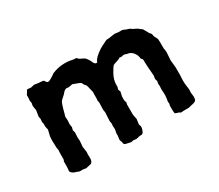

<svg xmlns="http://www.w3.org/2000/svg" viewBox="-76 -517 779 683"><g transform="rotate(-30 313.0 -176.0)"><path d="M58.1 -108.9 57.1 -141.1 58.1 -157.2 64 -181.2 61 -194.8V-205.1Q61 -209 59.1 -214.8L60.1 -228.5Q60.1 -229 58.1 -236.8L62 -262.2Q62 -265.1 60.1 -273.4Q58.1 -281.7 59.6 -285.6Q61 -290 61 -292L59.1 -303.2L60.1 -313V-324.2Q63 -330.1 64.5 -331.5Q65.9 -333 67.4 -336.4Q68.8 -339.8 69.8 -341.3Q71.3 -342.8 78.1 -341.8Q85 -340.8 85.9 -340.8Q86.9 -340.8 101.1 -344.2L116.2 -341.8Q133.3 -340.8 137.2 -339.8Q139.2 -338.9 142.1 -333.5Q145 -328.1 150.4 -328.1Q155.8 -328.1 170.9 -337.9L181.2 -345.2Q222.2 -362.3 266.1 -352.1L278.8 -351.1Q279.3 -350.1 281.2 -348.6Q283.2 -347.2 284.7 -345.2Q286.1 -343.3 294.4 -339.8Q302.7 -335.9 305.7 -333.5Q308.6 -331.1 312.5 -325.2Q315.9 -319.3 316.9 -318.4Q317.9 -317.4 321.3 -309.1Q324.7 -301.3 330.1 -300.3Q335.4 -299.3 335.9 -302.7Q336.9 -306.2 341.3 -312Q345.7 -318.4 358.4 -328.1Q371.1 -337.9 383.3 -343.8Q395.5 -349.6 399.4 -351.6Q403.3 -354 406.7 -354H412.1L439 -357.9L455.1 -356H469.2Q471.2 -356 478.5 -352.5Q485.8 -349.1 490.7 -348.1Q495.1 -347.2 498 -344.7Q501 -342.8 502 -341.8Q502.9 -340.8 506.3 -339.4Q519 -334 523.9 -329.6Q528.8 -325.2 531.7 -323.7Q534.2 -322.3 535.2 -320.8L546.9 -299.8Q547.9 -297.9 550.3 -295.4Q552.7 -293 554.2 -291L555.2 -284.7Q555.2 -281.2 559.1 -274.4Q563 -268.1 564 -264.2Q564.9 -260.3 564.9 -226.1L566.9 -212.9V-206.1L564.9 -175.8L567.9 -146V-112.8L566.9 -96.7V-88.9Q566.9 -78.1 568.8 -66.4Q570.8 -54.7 570.3 -48.8Q569.8 -43 569.8 -40.5L571.8 -22.9Q571.8 -13.7 568.4 -8.8Q564.9 -3.9 548.8 -1L536.1 2H515.1L505.9 2.9Q502 2.9 498 -1Q485.8 -3.9 483.9 -6.3Q481.9 -8.8 481.9 -24.9V-37.1L483.9 -45.4L482.9 -54.2L484.9 -65.9Q486.8 -80.1 485.8 -90.8L484.9 -102.1L485.8 -116.2L484.9 -126L486.8 -136.7L483.9 -146L485.8 -160.2L482.9 -196.8L481.9 -216.8V-227.1Q481.9 -229 476.1 -234.9Q476.1 -239.3 472.2 -251Q461.4 -271.5 443.8 -273.4Q439.9 -273.9 437 -275.4Q433.6 -276.9 430.7 -276.9Q427.7 -276.9 419.9 -274.9L411.1 -275.9Q411.1 -273.4 397.5 -269Q383.8 -265.1 380.9 -262.7Q377.9 -260.3 366.7 -240.7Q354 -218.8 354 -198.2V-189L351.1 -179.2L355 -169.9L351.1 -152.8Q350.1 -141.6 351.1 -133.8L354 -125.5L352.1 -118.2V-76.2L356 -56.2L353 -35.2L356 -26.9Q356.9 -19 352.5 -8.3Q348.1 2.4 340.8 1.5Q334 1 333 2L320.8 4.9L310.1 3.9Q308.1 2.9 303.7 4.4Q298.8 5.9 296.9 5.4Q294.9 4.9 291 3.9Q287.1 2.9 279.3 1.5Q271.5 0 270.5 -5.9Q270 -11.7 268.1 -15.6Q266.1 -19.5 266.1 -22.9L268.1 -38.1V-48.8L271 -63L270 -77.1L271 -86.4L269 -98.1L271 -132.8L269 -144L270 -172.9L268.1 -183.1L269 -190.9V-206.1Q270 -216.8 268.6 -220.7Q267.1 -224.6 265.1 -234.9Q262.7 -249 258.3 -252Q254.4 -255.4 252.9 -259.8Q251 -264.2 249.5 -265.6Q248 -267.1 233.9 -272.5Q219.7 -277.8 219.2 -277.8L204.1 -274.9L192.9 -275.9Q185.5 -273.4 181.2 -268.1Q176.8 -262.2 174.8 -260.7Q172.9 -258.8 169.4 -255.9Q166 -252.9 159.7 -247.1Q153.3 -241.2 143.1 -200.2L140.1 -190.9L141.1 -173.8L140.1 -159.2L142.1 -146L139.2 -134.8L142.1 -125L141.1 -102.1L142.1 -90.8L140.1 -65.9L143.1 -45.9Q144 -43.9 143.1 -40.5Q142.1 -37.1 143.1 -21Q144 -4.9 134.8 1Q134.8 1.5 112.8 5.9L101.6 3.9H88.9Q83 3.9 80.1 1Q59.1 -3.9 55.2 -14.2Q54.2 -15.1 55.2 -20.5Q56.2 -25.9 56.2 -38.1V-55.2Q59.1 -58.1 59.1 -63.5V-82Q59.1 -95.2 60.1 -100.1Z"/></g></svg>

Font: AntiqueNobleRegular
Style: Regular
Weight: 400
Version: Version 0.1